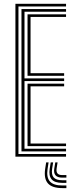

<svg xmlns="http://www.w3.org/2000/svg" viewBox="-20 -820 394 1005"><path d="M60.7 0V-800H325.7V-786.2H76.6V-13.8H325.7V0ZM124.1 -55.1V-381.9H315.7V-368.2H139.9V-68.8H325.7V-55.1ZM92.4 -27.5V-772.5H325.7V-758.7H108.2V-409.5H315.7V-395.7H108.2V-41.3H325.7V-27.5ZM124.1 -423.3V-744.9H325.7V-731.2H139.9V-437H315.7V-423.3ZM234.3 30 229 64.7Q222.6 108.7 241.2 129.8Q259.9 150.9 306.1 150.9H327.5V164.6H306.1Q252.9 164.6 231 140Q209.1 115.4 216.3 64.7L221.6 30ZM281.4 30 276.4 61.2Q273.6 78.7 280.8 87.6Q288 96.5 306.1 96.5H327.5V109.8H306.1Q280.9 109.8 270.5 97.5Q260.1 85.2 264.2 61.2L269.4 30ZM258.2 30 252.9 62.9Q248.1 94 260.9 108.7Q273.7 123.5 306.1 123.5H327.5V137.2H306.1Q266.5 137.2 250.4 118.8Q234.3 100.3 240.2 62.9L245.5 30Z"/></svg>

Font: Big Shoulders Inline Text Thin
Style: Regular
Weight: 100
Designer: Patric King
Foundry: XO Type Co
Version: Version 2.002